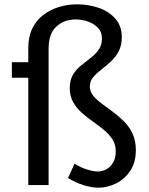

<svg xmlns="http://www.w3.org/2000/svg" viewBox="-20 -857 692 889"><path d="M436 12Q405 12 367.5 0.5Q330 -11 295 -33L325 -99Q354 -81 383.5 -72Q413 -63 433 -63Q453 -63 472 -73Q491 -83 503.5 -104Q516 -125 516 -156Q516 -188 500.5 -212Q485 -236 461 -255.5Q437 -275 409.5 -294.5Q382 -314 358 -335.5Q334 -357 318.5 -384.5Q303 -412 303 -449Q303 -487 318.5 -512Q334 -537 356 -554.5Q378 -572 400 -589Q422 -606 437 -627Q452 -648 452 -680Q452 -708 434 -727.5Q416 -747 388 -757Q360 -767 329 -767Q278 -767 241.5 -734.5Q205 -702 205 -630V0H111V-636Q111 -687 129.5 -725Q148 -763 180 -787.5Q212 -812 252.5 -824.5Q293 -837 337 -837Q390 -837 437.5 -820.5Q485 -804 514.5 -770Q544 -736 544 -685Q544 -646 529 -618.5Q514 -591 492 -571Q470 -551 448 -534Q426 -517 411 -499Q396 -481 396 -457Q396 -433 411.5 -414Q427 -395 451.5 -377Q476 -359 503 -339Q530 -319 554.5 -294.5Q579 -270 594 -237.5Q609 -205 609 -162Q609 -105 583 -66Q557 -27 517 -7.5Q477 12 436 12ZM35 -497V-569H165V-497Z"/></svg>

Font: Yaldevi ExtraLight Medium
Style: Regular
Weight: 500
Version: Version 1.100